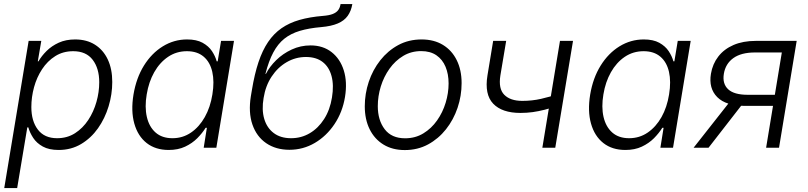

<svg xmlns="http://www.w3.org/2000/svg" viewBox="-20 -748 4089 972"><path d="M1.5 204.1 125 -541H189L171.4 -437.5H174.8Q190.4 -464.8 216.1 -490.2Q241.7 -515.6 277.6 -532Q313.5 -548.3 360.4 -548.3Q418.9 -548.3 460.9 -521.7Q502.9 -495.1 525.6 -447Q548.3 -398.9 548.3 -333Q548.3 -271 529.8 -209.7Q511.2 -148.4 476.1 -98.6Q440.9 -48.8 390.6 -18.8Q340.3 11.2 276.9 11.2Q228 11.2 196.8 -6.1Q165.5 -23.4 148.2 -49.8Q130.9 -76.2 123.5 -103H118.2L66.9 204.1ZM269 -48.3Q320.3 -48.3 359.9 -73.7Q399.4 -99.1 426.8 -140.6Q454.1 -182.1 468.3 -232.2Q482.4 -282.2 482.4 -331.5Q482.4 -401.9 449.2 -445.3Q416 -488.8 350.6 -488.8Q299.3 -488.8 259.8 -463.9Q220.2 -439 193.1 -397.7Q166 -356.4 152.3 -306.4Q138.7 -256.3 138.7 -206.1Q138.7 -134.8 171.9 -91.6Q205.1 -48.3 269 -48.3Z M834 11.2Q767.1 11.2 722.4 -23.9Q677.7 -59.1 659.9 -122.6Q642.1 -186 655.8 -269.5Q669.9 -353.5 708.7 -416Q747.6 -478.5 804.2 -513.4Q860.8 -548.3 927.2 -548.3Q975.1 -548.3 1005.6 -531.5Q1036.1 -514.6 1053 -489.3Q1069.8 -463.9 1077.1 -437.5H1082L1099.1 -541H1164.6L1075.2 0H1011.2L1027.3 -101.1H1021Q1004.4 -74.2 978.8 -48.3Q953.1 -22.5 917.2 -5.6Q881.3 11.2 834 11.2ZM853 -48.3Q905.3 -48.3 947 -76.9Q988.8 -105.5 1016.8 -155.3Q1044.9 -205.1 1055.2 -270Q1065.9 -335 1054.7 -384.3Q1043.5 -433.6 1011 -461.2Q978.5 -488.8 926.3 -488.8Q873 -488.8 830.8 -460.2Q788.6 -431.6 760.7 -382.3Q732.9 -333 722.7 -270Q711.9 -206.5 723.4 -156.2Q734.9 -106 767.6 -77.1Q800.3 -48.3 853 -48.3Z M1445.3 10.3Q1376.5 10.3 1327.6 -23.2Q1278.8 -56.6 1257.8 -117.7Q1236.8 -178.7 1250 -261.2L1255.4 -293Q1268.6 -373.5 1288.6 -433.3Q1308.6 -493.2 1337.2 -535.4Q1365.7 -577.6 1405 -605Q1444.3 -632.3 1496.3 -647.2Q1548.3 -662.1 1614.7 -667.5Q1646 -669.9 1664.6 -677.2Q1683.1 -684.6 1692.1 -696.8Q1701.2 -709 1704.1 -727.5H1763.7Q1757.8 -692.4 1740.2 -667.7Q1722.7 -643.1 1689.9 -629.2Q1657.2 -615.2 1606 -610.8Q1543.9 -605.5 1498 -591.8Q1452.1 -578.1 1419.4 -552Q1386.7 -525.9 1363.5 -482.4Q1340.3 -439 1323.7 -374H1326.2Q1344.7 -410.6 1378.4 -443.6Q1412.1 -476.6 1456.8 -497.3Q1501.5 -518.1 1552.2 -518.1Q1615.2 -518.1 1658.7 -484.1Q1702.1 -450.2 1720.5 -391.4Q1738.8 -332.5 1726.6 -257.3Q1713.9 -180.2 1673.3 -119.6Q1632.8 -59.1 1573.7 -24.4Q1514.6 10.3 1445.3 10.3ZM1453.6 -48.3Q1505.4 -48.3 1548.3 -73.7Q1591.3 -99.1 1620.8 -145.3Q1650.4 -191.4 1660.6 -254.4Q1670.9 -316.9 1658.4 -363Q1646 -409.2 1613.3 -434.3Q1580.6 -459.5 1528.8 -459.5Q1476.6 -459.5 1431.4 -433.3Q1386.2 -407.2 1355.2 -360.4Q1324.2 -313.5 1314.5 -252Q1304.2 -192.4 1317.6 -146.5Q1331.1 -100.6 1365.7 -74.5Q1400.4 -48.3 1453.6 -48.3Z M2029.3 11.7Q1966.8 11.7 1921.4 -16.1Q1876 -43.9 1851.3 -93.8Q1826.7 -143.6 1826.7 -210Q1826.7 -273.4 1846.9 -334Q1867.2 -394.5 1905.3 -442.9Q1943.4 -491.2 1996.1 -519.8Q2048.8 -548.3 2114.3 -548.3Q2176.8 -548.3 2222.2 -520.8Q2267.6 -493.2 2292.2 -443.4Q2316.9 -393.6 2316.9 -327.1Q2316.9 -262.7 2296.4 -202.1Q2275.9 -141.6 2237.8 -93.5Q2199.7 -45.4 2147 -16.8Q2094.2 11.7 2029.3 11.7ZM2030.8 -47.9Q2082.5 -47.9 2123.3 -72.8Q2164.1 -97.7 2192.6 -138.2Q2221.2 -178.7 2236.1 -227.8Q2251 -276.9 2251 -325.7Q2251 -373 2235.6 -409.9Q2220.2 -446.8 2189.5 -468Q2158.7 -489.3 2112.3 -489.3Q2061.5 -489.3 2021 -464.8Q1980.5 -440.4 1951.7 -399.9Q1922.9 -359.4 1907.7 -310.1Q1892.6 -260.7 1892.6 -210.4Q1892.6 -139.6 1927.5 -93.8Q1962.4 -47.9 2030.8 -47.9Z M2614.7 -176.3Q2521.5 -176.3 2476.8 -223.1Q2432.1 -270 2447.8 -366.2L2476.6 -541H2542.5L2513.2 -366.2Q2502.4 -298.8 2533 -268.1Q2563.5 -237.3 2624 -237.3Q2673.8 -237.3 2719 -247.6Q2764.2 -257.8 2812 -273.9L2801.8 -211.9Q2767.6 -200.2 2737.1 -192.4Q2706.5 -184.6 2676.8 -180.4Q2647 -176.3 2614.7 -176.3ZM2725.6 0 2814.9 -541H2880.9L2791 0Z M3146 11.2Q3079.1 11.2 3034.4 -23.9Q2989.7 -59.1 2971.9 -122.6Q2954.1 -186 2967.8 -269.5Q2981.9 -353.5 3020.8 -416Q3059.6 -478.5 3116.2 -513.4Q3172.9 -548.3 3239.3 -548.3Q3287.1 -548.3 3317.6 -531.5Q3348.1 -514.6 3365 -489.3Q3381.8 -463.9 3389.2 -437.5H3394L3411.1 -541H3476.6L3387.2 0H3323.2L3339.4 -101.1H3333Q3316.4 -74.2 3290.8 -48.3Q3265.1 -22.5 3229.2 -5.6Q3193.4 11.2 3146 11.2ZM3165 -48.3Q3217.3 -48.3 3259 -76.9Q3300.8 -105.5 3328.9 -155.3Q3356.9 -205.1 3367.2 -270Q3377.9 -335 3366.7 -384.3Q3355.5 -433.6 3323 -461.2Q3290.5 -488.8 3238.3 -488.8Q3185.1 -488.8 3142.8 -460.2Q3100.6 -431.6 3072.8 -382.3Q3044.9 -333 3034.7 -270Q3023.9 -206.5 3035.4 -156.2Q3046.9 -106 3079.6 -77.1Q3112.3 -48.3 3165 -48.3Z M3923.8 0H3858.4L3938 -482.4H3801.8Q3732.4 -482.4 3692.6 -453.9Q3652.8 -425.3 3644.5 -374.5Q3636.2 -324.2 3666.3 -296.1Q3696.3 -268.1 3765.6 -268.1H3931.2L3921.9 -211.9H3752.4Q3655.3 -211.9 3611.1 -256.3Q3566.9 -300.8 3579.1 -374.5Q3587.4 -424.3 3616.5 -461.9Q3645.5 -499.5 3693.6 -520.3Q3741.7 -541 3806.2 -541H4013.2ZM3566.9 0H3491.2L3684.1 -245.1H3757.3Z"/></svg>

Font: Inter 17pt Light
Style: Italic
Weight: 300
Italic angle: -9.3988°
Version: Version 4.001;git-66647c0bb